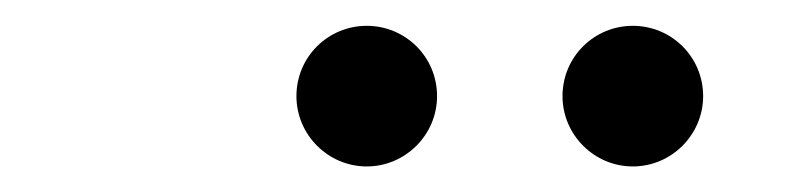

<svg xmlns="http://www.w3.org/2000/svg" viewBox="-20 -744 626 148"><path d="M262.7 -615.7C292.5 -615.7 316.9 -640.1 316.9 -669.9C316.9 -700.2 292.5 -724.1 262.7 -724.1C232.9 -724.1 208.5 -700.2 208.5 -669.9C208.5 -640.1 232.9 -615.7 262.7 -615.7ZM467.8 -615.7C497.6 -615.7 522 -640.1 522 -669.9C522 -700.2 497.6 -724.1 467.8 -724.1C438 -724.1 413.6 -700.2 413.6 -669.9C413.6 -640.1 438 -615.7 467.8 -615.7Z"/></svg>

Font: Cascadia Mono PL Light
Style: Italic
Weight: 300
Italic angle: -10°
Monospace: yes
Designer: Aaron Bell
Foundry: Saja Typeworks
Version: Version 2404.023